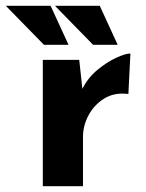

<svg xmlns="http://www.w3.org/2000/svg" viewBox="-76 -644 506 664"><path d="M198 -437 211 -317 208 -335Q227 -374 260 -401.5Q293 -429 325.5 -444Q358 -459 375 -459L368 -319Q319 -325 284 -303Q249 -281 230 -245Q211 -209 211 -171V0H72V-437ZM-56 -624H99L161 -489H76ZM114 -624H269L331 -489H246Z"/></svg>

Font: Reem Kufi
Style: Regular
Weight: 400
Designer: Khaled Hosny
Version: Version 1.6